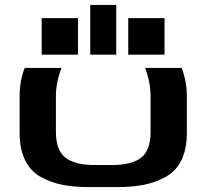

<svg xmlns="http://www.w3.org/2000/svg" viewBox="-20 -763 842 783"><path d="M208 -370V-225Q208 -150 247 -120Q286 -90 364 -90H437Q516 -90 555 -119.5Q594 -149 594 -225V-370Q594 -426 572 -486H721Q742 -430 742 -370V-221Q742 -155 719.5 -109.5Q697 -64 654.5 -41Q612 -18 565 -9Q518 0 456 0H345Q283 0 236 -9Q189 -18 147 -41Q105 -64 82.5 -109.5Q60 -155 60 -221V-370Q60 -435 81 -486H231Q208 -428 208 -370ZM298 -540V-689H150V-540ZM651 -540V-689H503V-540ZM348 -540V-743H454V-540Z"/></svg>

Font: Aneo
Style: Bold
Weight: 700
Designer: Anastasios Pappas
Foundry: Anastasios Pappas
Version: Version 1.000